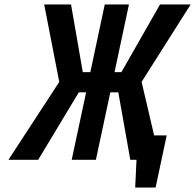

<svg xmlns="http://www.w3.org/2000/svg" viewBox="-20 -720 879 865"><path d="M607 -110 584 0H595L589 125H681L731 -110ZM567 0H700L618 -351L839 -700H701L527 -395H496L561 -700H452L387 -395H353L300 -700H179L247 -351L18 0H152L335 -304H368L303 0H412L477 -304H513Z"/></svg>

Font: Advent Pro
Style: Italic
Weight: 400
Italic angle: -12°
Designer: VivaRado, Andreas Kalpakidis
Foundry: VivaRado, Andreas Kalpakidis
Version: Version 3.000